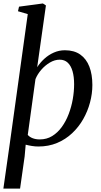

<svg xmlns="http://www.w3.org/2000/svg" viewBox="-24 -837 584 1110"><path d="M-4.5 253.5 32 -3 136.5 -755.5 80 -772 86 -798.5 224 -817 241.5 -805.5 191 -448.5Q207.5 -474.5 232 -497Q256.5 -519.5 287 -533Q317.5 -546.5 351 -546.5Q404.5 -546.5 439.8 -521.8Q475 -497 492.5 -452Q510 -407 510 -345.5Q510 -295.5 496.5 -244.8Q483 -194 457 -148.2Q431 -102.5 393 -66.8Q355 -31 306 -10.5Q257 10 198 10Q179.5 10 160.8 7Q142 4 124.5 -0.5L118.5 67L92 253.5ZM205.5 -31Q246 -31 277.8 -50.5Q309.5 -70 333.5 -103.2Q357.5 -136.5 373.2 -178Q389 -219.5 396.8 -264Q404.5 -308.5 404.5 -350Q404.5 -394 395.2 -425.8Q386 -457.5 367.5 -474.8Q349 -492 321 -492Q292.5 -492 264.5 -475.5Q236.5 -459 214.5 -433.5Q192.5 -408 181 -379.5L136.5 -57Q147.5 -44.5 165.2 -37.8Q183 -31 205.5 -31Z"/></svg>

Font: Merriweather 72pt
Style: Italic
Weight: 400
Italic angle: -7.8°
Version: Version 2.101